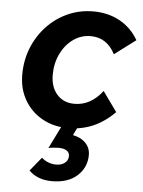

<svg xmlns="http://www.w3.org/2000/svg" viewBox="-55 -564 648 868"><g transform="rotate(5 269.5 -129.5)"><path d="M411.1 -165.2 475.8 -74.8Q430.1 -28.7 378.1 -6.3Q326.1 16 265.2 16Q199.3 16 147.9 -12.7Q96.5 -41.5 67.3 -91.7Q38 -142 38 -206.9Q38 -272.5 60.8 -329Q83.6 -385.5 124 -428.3Q164.4 -471.2 218 -495.3Q271.6 -519.5 333.8 -519.5Q400.7 -519.5 453.7 -490.6Q506.7 -461.6 538.5 -406.7L442.4 -334.6Q405.5 -407.1 331.4 -407.1Q287.8 -407.1 252.3 -381.6Q216.7 -356.2 196 -313.1Q175.3 -270.1 175.3 -217.7Q175.3 -163 204.8 -129.4Q234.3 -95.8 284.2 -95.8Q358 -95.8 411.1 -165.2ZM108.6 222.2 159.7 159.7Q188.4 185 225.9 185Q250.3 185 265.3 172.8Q280.4 160.7 280.4 141.4Q280.4 125.7 267.4 117.2Q254.4 108.6 230.9 108.6Q204.6 108.6 184.7 113.6L245.6 -10H317.3L270.3 86.8L254.1 42.6Q307.6 42.6 338.6 66.4Q369.6 90.3 369.6 129.2Q369.6 185.7 327.8 223.6Q286.1 261.4 213.1 261.4Q147.8 261.4 108.6 222.2Z"/></g></svg>

Font: Wix Madefor Text
Style: Italic
Weight: 400
Italic angle: -12°
Designer: Dalton Maag Ltd
Foundry: Dalton Maag Ltd
Version: Version 3.100